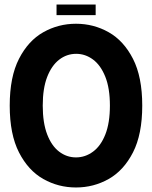

<svg xmlns="http://www.w3.org/2000/svg" viewBox="-20 -817 673 849"><path d="M23 -350Q23 -477 64 -557Q105 -637 171.5 -674.5Q238 -712 316 -712Q394 -712 460.5 -674.5Q527 -637 568 -557Q609 -477 609 -350Q609 -223 568 -143Q527 -63 460.5 -25.5Q394 12 316 12Q238 12 171.5 -25.5Q105 -63 64 -143Q23 -223 23 -350ZM169 -350Q169 -274 188.5 -223Q208 -172 241.5 -146.5Q275 -121 316 -121Q357 -121 391.5 -146.5Q426 -172 446 -223Q466 -274 466 -350Q466 -427 445.5 -478Q425 -529 391 -554Q357 -579 317 -579Q275 -579 241.5 -553Q208 -527 188.5 -476.5Q169 -426 169 -350ZM230 -797H403V-750H230Z"/></svg>

Font: Phudu SemiBold
Style: Regular
Weight: 600
Version: Version 1.005;gftools[0.9.23]